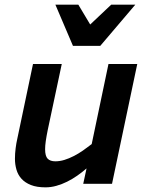

<svg xmlns="http://www.w3.org/2000/svg" viewBox="-20 -786 622 821"><path d="M244.1 -512.2 184.1 -230Q178.7 -203.6 175.8 -183.3Q172.9 -163.1 172.9 -147.9Q172.9 -118.7 183.8 -107.4Q194.8 -96.2 216.8 -96.2Q235.8 -96.2 255.6 -102.3Q275.4 -108.4 295.4 -118.7Q315.4 -128.9 334.7 -142.3Q354 -155.8 372.1 -169.9L443.8 -512.2H566.9L459 0H335.9L350.1 -65.9Q331.1 -49.3 310.1 -34.7Q289.1 -20 266.8 -9Q244.6 2 221.4 8.5Q198.2 15.1 174.8 15.1Q137.2 15.1 112.1 5.1Q86.9 -4.9 71.8 -21.7Q56.6 -38.6 50.3 -60.8Q43.9 -83 43.9 -106.9Q43.9 -129.9 46.9 -152.3Q49.8 -174.8 53.2 -189L121.1 -512.2ZM314.9 -766.1 365.7 -681.2 455.6 -766.1H558.6L408.7 -589.8H292L216.8 -766.1Z"/></svg>

Font: Clear Sans
Style: Bold Italic
Weight: 700
Italic angle: -12°
Foundry: Intel Corporation
Version: Version 1.00